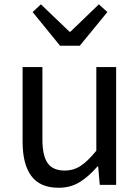

<svg xmlns="http://www.w3.org/2000/svg" viewBox="-20 -853 647 886"><path d="M250.7 13.4Q164.6 13.4 124.5 -40.9Q84.3 -95.1 84.3 -199.3V-543.4H175.7V-210.3Q175.7 -134.6 199.9 -100.3Q224.2 -66 278.3 -66Q319.9 -66 353 -88.1Q386 -110.1 424.5 -157.6V-543.4H515.9V0H440.4L432.9 -85.3H430.1Q392.1 -40.9 349.5 -13.7Q306.9 13.4 250.7 13.4ZM257.1 -642.1 130.5 -797.4 168.8 -833 300.6 -706.6H305L436.2 -833L475.5 -797.4L348.2 -642.1Z"/></svg>

Font: Noto Sans HK Thin
Style: Regular
Weight: 100
Designer: Ryoko NISHIZUKA 西塚涼子 (kana, bopomofo & ideographs); Paul D. Hunt (Latin, Greek & Cyrillic); Sandoll Communications 산돌커뮤니
Foundry: Adobe
Version: Version 2.004-H2;hotconv 1.0.118;makeotfexe 2.5.65603